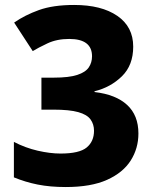

<svg xmlns="http://www.w3.org/2000/svg" viewBox="-20 -744 618 774"><path d="M517 -556Q517 -481 471.5 -436.5Q426 -392 361 -376V-373Q447 -363 492.5 -321Q538 -279 538 -206Q538 -146 507 -97Q476 -48 411.5 -19Q347 10 245 10Q182 10 132 0Q82 -10 36 -29V-172Q82 -148 132 -136.5Q182 -125 224 -125Q300 -125 329.5 -149.5Q359 -174 359 -217Q359 -243 345 -262.5Q331 -282 295.5 -292Q260 -302 196 -302H147V-431H197Q258 -431 291.5 -442Q325 -453 338 -472.5Q351 -492 351 -517Q351 -587 259 -587Q209 -587 171 -569Q133 -551 112 -538L37 -653Q80 -683 137 -703.5Q194 -724 279 -724Q389 -724 453 -680Q517 -636 517 -556Z"/></svg>

Font: Noto Sans ExtraBold
Style: Regular
Weight: 800
Designer: Monotype Design Team
Foundry: Monotype Imaging Inc.
Version: Version 2.007